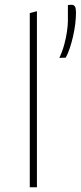

<svg xmlns="http://www.w3.org/2000/svg" viewBox="-20 -786 339 806"><path d="M105 0Q105 -56.5 105 -108.5Q105 -160.5 105 -221V-494Q105 -558 105 -617.5Q105 -677 105 -731L135 -739Q135 -677.5 135 -617.8Q135 -558 135 -494V-221Q135 -160.5 135 -108.5Q135 -56.5 135 0ZM229 -543Q241.5 -569 249.5 -598.2Q257.5 -627.5 261.2 -654Q265 -680.5 265 -698Q265 -715.5 265 -731.8Q265 -748 265 -765L280 -766Q291.5 -765.5 295.2 -757.5Q299 -749.5 299 -733Q299 -710.5 295.8 -684.5Q292.5 -658.5 286.5 -632.5Q280.5 -606.5 272.8 -583.5Q265 -560.5 256 -544Z"/></svg>

Font: Commissioner Thin
Style: Regular
Weight: 100
Designer: Kostas Bartsokas
Foundry: Kostas Bartsokas
Version: Version 1.001;gftools[0.9.23]